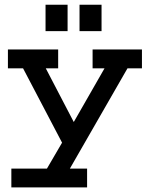

<svg xmlns="http://www.w3.org/2000/svg" viewBox="-20 -653 626 817"><path d="M13.7 -442.4H227.5V-362.3H174.8L293.9 -133.8L424.8 -362.3H374V-442.4H584V-362.3H522.5L277.3 64.5H350.6V144.5H28.3V64.5H179.7L244.1 -45.9L78.1 -362.3H13.7ZM173.8 -520.5V-632.8H267.6V-520.5ZM318.4 -520.5V-632.8H412.1V-520.5Z"/></svg>

Font: Thabit-Bold
Style: Bold
Weight: 700
Designer: Regenerated by Nadim Shaikli
Foundry: MAK Alagha
Version: 0.01